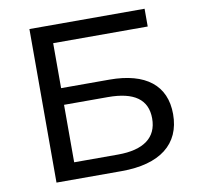

<svg xmlns="http://www.w3.org/2000/svg" viewBox="-78 -781 887 862"><g transform="rotate(-10 365.0 -350.0)"><path d="M405 -338C524 -338 584 -296 584 -209C584 -122 522 -76 405 -76H205V-338ZM408 0C583 0 680 -75 680 -212C680 -343 591 -414 425 -414H205V-619H636V-700H111V0Z"/></g></svg>

Font: Montserrat-Alt1 Med
Style: Regular
Weight: 500
Designer: Differentunic
Foundry: Differentunic
Version: Version 7.222